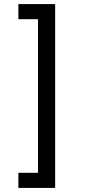

<svg xmlns="http://www.w3.org/2000/svg" viewBox="-20 -720 420 940"><path d="M250 -700V200H70V126H166V-626H70V-700Z"/></svg>

Font: Golos Text
Style: Regular
Weight: 400
Designer: A.Korolkova, Vitaly Kuzmin
Foundry: ParaType Ltd
Version: Version 2.004